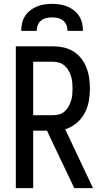

<svg xmlns="http://www.w3.org/2000/svg" viewBox="-20 -975 540 995"><path d="M62 0V-735H255Q283 -735 310 -729Q337 -723 360.5 -708.5Q384 -694 401 -672Q418 -650 428 -624.5Q438 -599 442 -571.5Q446 -544 446 -516Q446 -483 440 -450Q434 -417 418 -387.5Q402 -358 376 -336.5Q350 -315 318 -305L462 0H365L235 -273L224 -298H152V0ZM255 -378Q272 -378 287.5 -382.5Q303 -387 315 -397.5Q327 -408 335 -422.5Q343 -437 348 -452.5Q353 -468 354.5 -484Q356 -500 356 -516Q356 -532 354.5 -548.5Q353 -565 348 -580.5Q343 -596 335 -610Q327 -624 315 -634.5Q303 -645 287.5 -650Q272 -655 255 -655H152V-378ZM90 -815Q90 -835 94.5 -855Q99 -875 110 -892Q121 -909 137 -921.5Q153 -934 171.5 -941.5Q190 -949 210 -952Q230 -955 250 -955Q270 -955 290 -952Q310 -949 328.5 -941.5Q347 -934 363 -921.5Q379 -909 390 -892Q401 -875 405.5 -855Q410 -835 410 -815H330Q330 -830 324.5 -844.5Q319 -859 307 -868.5Q295 -878 280 -881.5Q265 -885 250 -885Q235 -885 220 -881.5Q205 -878 193 -868.5Q181 -859 175.5 -844.5Q170 -830 170 -815Z"/></svg>

Font: Iosevka SS10 Medium
Style: Regular
Weight: 500
Monospace: yes
Designer: Belleve Invis
Foundry: Belleve Invis
Version: Version 28.0.6; ttfautohint (v1.8.4)